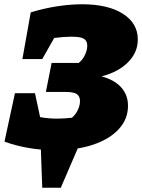

<svg xmlns="http://www.w3.org/2000/svg" viewBox="-20 -692 666 900"><path d="M1 -28 50 -255H144L168 -143Q191 -139 209 -137.5Q227 -136 247 -136Q267 -136 287 -137.5Q307 -139 317 -140Q334 -154 344.5 -176Q355 -198 355 -218Q355 -241 340 -251Q325 -261 287 -261H195L222 -397H349Q367 -411 378 -434Q389 -457 389 -478Q389 -501 373 -510.5Q357 -520 316 -520Q298 -520 277 -518.5Q256 -517 234 -514L178 -415H85L124 -634Q186 -653 248 -662.5Q310 -672 365 -672Q486 -672 556 -627.5Q626 -583 626 -507Q626 -446 580 -400Q534 -354 456 -334Q516 -318 548 -282.5Q580 -247 580 -196Q580 -134 537 -87Q494 -40 417 -14Q340 12 238 12Q176 12 116.5 2Q57 -8 1 -28ZM178 188 170 -35H361L265 188Z"/></svg>

Font: Piazzolla SC Black
Style: Italic
Weight: 900
Italic angle: -11.3°
Designer: Juan Pablo del Peral
Foundry: Huerta Tipografica
Version: Version 1.330